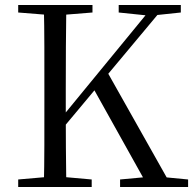

<svg xmlns="http://www.w3.org/2000/svg" viewBox="-20 -748 772 768"><path d="M155.3 0Q157.3 -83.6 157.4 -167.7Q157.5 -251.7 157.5 -336.8V-391.1Q157.5 -476.1 157.4 -560.4Q157.3 -644.8 155.3 -728H245.3Q244.1 -645.2 243.6 -560.7Q243.1 -476.1 243.1 -391.1V-284.2Q243.1 -231.3 243.6 -157.7Q244.1 -84.1 245.3 0ZM52.8 0V-30.1L190.9 -42.1H212.3L346.8 -30.1V0ZM52.8 -698V-728H349.9V-698L212.3 -686.9H190.9ZM460.3 0V-30.1L590.3 -42.1H608.2L732.4 -30.1V0ZM454.8 -698V-728H703.3V-698L598.6 -686.9L577.9 -685.2ZM198.9 -196.5 195.4 -251.5H205.5L223.6 -274.4L595.8 -728H642.9ZM573.4 0 349.5 -401.4 405.2 -467.1 668.3 0Z"/></svg>

Font: Noto Serif TC
Style: Regular
Weight: 200
Designer: Ryoko NISHIZUKA 西塚涼子 (kana & ideographs); Frank Grießhammer (Latin, Greek & Cyrillic); Wenlong ZHANG 张文龙 (bopomofo); San
Foundry: Adobe
Version: Version 2.001;hotconv 1.1.0;makeotfexe 2.6.0